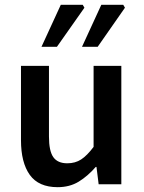

<svg xmlns="http://www.w3.org/2000/svg" viewBox="-20 -764 596 796"><path d="M219 12Q140 12 103.5 -39Q67 -90 67 -183V-491H183V-198Q183 -138 201 -112.5Q219 -87 259 -87Q292 -87 316.5 -103Q341 -119 368 -155V-491H483V0H389L380 -72H377Q344 -34 306.5 -11Q269 12 219 12ZM152 -570 232 -744H323L330 -732L216 -570ZM320 -570 400 -744H491L498 -732L385 -570Z"/></svg>

Font: Mada SemiBold
Style: Regular
Weight: 600
Designer: Khaled Hosny
Version: Version 1.5